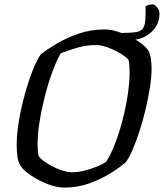

<svg xmlns="http://www.w3.org/2000/svg" viewBox="-20 -854 746 874"><path d="M273 0Q238 0 197 -16Q156 -32 121.5 -55Q87 -78 73 -100Q63 -116 59.5 -140Q56 -164 56 -195Q56 -246 66.5 -306.5Q77 -367 93.5 -426.5Q110 -486 129 -534Q148 -582 166 -607Q194 -629 238.5 -655.5Q283 -682 338.5 -701Q394 -720 456 -720Q490 -720 530.5 -705Q571 -690 606 -668Q641 -646 656 -623Q664 -607 667 -586Q670 -565 670 -541Q670 -504 662.5 -456.5Q655 -409 643 -357.5Q631 -306 615.5 -258.5Q600 -211 584 -173.5Q568 -136 553 -116Q527 -93 484 -66Q441 -39 387 -19.5Q333 0 273 0ZM308 -70Q338 -70 369.5 -78.5Q401 -87 426.5 -98Q452 -109 463 -117Q484 -149 503.5 -199.5Q523 -250 538 -308Q553 -366 561.5 -423Q570 -480 570 -525Q570 -539 569 -553.5Q568 -568 566 -579Q564 -585 549 -596.5Q534 -608 511.5 -620Q489 -632 463.5 -640.5Q438 -649 416 -649Q374 -649 330.5 -636.5Q287 -624 256 -611Q237 -577 218 -525.5Q199 -474 184 -415Q169 -356 160 -299.5Q151 -243 151 -198Q151 -185 152 -170.5Q153 -156 156 -143Q166 -129 193 -111.5Q220 -94 251.5 -82Q283 -70 308 -70ZM572 -672Q551 -672 532 -682L533 -704Q574 -704 597 -707.5Q620 -711 629.5 -723Q639 -735 641 -759.5Q643 -784 643 -826Q654 -831 661 -832.5Q668 -834 675 -834Q685 -834 695.5 -820Q706 -806 706 -793Q706 -741 667.5 -706.5Q629 -672 572 -672Z"/></svg>

Font: Texturina 72pt 72pt Medium
Style: Italic
Weight: 500
Italic angle: -11°
Designer: Guillermo Torres Carreño
Foundry: Omnibus-Type
Version: Version 1.002; ttfautohint (v1.8.3)